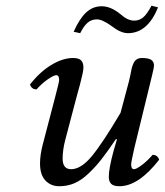

<svg xmlns="http://www.w3.org/2000/svg" viewBox="-20 -642 577 672"><path d="M505.9 -352.1 450.2 -124Q439 -74.2 439 -66.9Q439 -49.8 449.2 -49.8Q457 -49.8 476.3 -64.2Q495.6 -78.6 514.2 -100.1Q531.2 -100.1 537.1 -83Q464.8 9.8 397.9 9.8Q377 9.8 368.9 1.2Q360.8 -7.3 360.8 -22.9Q360.8 -52.7 377.9 -115.2L389.2 -153.8L386.2 -155.8Q356.4 -111.8 335.7 -85.2Q314.9 -58.6 290 -34.9Q265.1 -11.2 240.5 -0.7Q215.8 9.8 187 9.8Q158.2 9.8 139.2 -10Q120.1 -29.8 120.1 -69.8Q120.1 -100.1 129.9 -137.2L173.8 -305.2Q187 -355.5 187 -361.8Q187 -378.9 176.8 -378.9Q168.5 -378.9 147.2 -364.3Q126 -349.6 107.9 -329.1Q90.8 -329.1 85 -346.2Q119.1 -390.1 159.4 -414.6Q199.7 -439 235.8 -439Q256.3 -439 264.2 -430.4Q272 -421.9 272 -405.8Q272 -397.5 268.8 -382.8Q265.6 -368.2 259.8 -345.7L251 -314L208 -150.9Q199.2 -116.2 199.2 -86.9Q199.2 -49.8 229 -49.8Q263.7 -49.8 301.8 -95.9Q339.8 -142.1 401.9 -247.1L431.2 -356.9Q433.6 -365.2 436.3 -379.6Q439 -394 440.9 -402.6Q442.9 -411.1 447.3 -420.7Q451.7 -430.2 459 -434.6Q466.3 -439 477.1 -439Q500 -439 509.5 -432.4Q519 -425.8 519 -412.1Q519 -405.3 512.9 -381.3Q506.8 -357.4 505.9 -352.1ZM449.7 -569.8Q467.3 -569.8 480.7 -580.8Q494.1 -591.8 510.3 -622.1L533.2 -616.2Q496.6 -525.9 427.7 -525.9Q402.3 -525.9 369.1 -551.8Q337.9 -574.2 319.3 -574.2Q300.3 -574.2 286.9 -562.7Q273.4 -551.3 260.7 -525.9L237.8 -530.8Q257.8 -576.2 281.2 -598.1Q304.7 -620.1 335.9 -620.1Q368.2 -620.1 402.3 -591.8Q426.8 -569.8 449.7 -569.8Z"/></svg>

Font: Linux Libertine G
Style: Italic
Weight: 400
Italic angle: -12°
Designer: Philipp H. Poll
Foundry: Philipp H. Poll
Version: Version 5.1.3